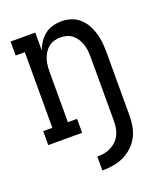

<svg xmlns="http://www.w3.org/2000/svg" viewBox="-135 -617 770 906"><g transform="rotate(-20 250.0 -164.0)"><path d="M222 200V130Q240 130 257.5 127Q275 124 290.5 116Q306 108 318.5 96Q331 84 339 68Q347 52 350 35Q353 18 353 0V-320Q353 -336 351.5 -352.5Q350 -369 345 -384.5Q340 -400 331.5 -414Q323 -428 310.5 -438.5Q298 -449 282 -453.5Q266 -458 250 -458Q234 -458 218 -453.5Q202 -449 189.5 -438.5Q177 -428 168.5 -414Q160 -400 155 -384.5Q150 -369 148.5 -352.5Q147 -336 147 -320V-70H193V0H23V-70H69V-450H23V-520H147V-429Q154 -450 166.5 -469Q179 -488 196.5 -502Q214 -516 236 -522Q258 -528 281 -528Q305 -528 328.5 -520.5Q352 -513 370 -497Q388 -481 400 -460Q412 -439 419 -415.5Q426 -392 428.5 -368Q431 -344 431 -320V0Q431 27 426 54.5Q421 82 408 106Q395 130 374.5 149Q354 168 329 179.5Q304 191 277 195.5Q250 200 222 200Z"/></g></svg>

Font: Iosevka Gothic
Style: Regular
Weight: 400
Monospace: yes
Designer: Belleve Invis
Foundry: Belleve Invis
Version: Version 15.5.1; ttfautohint (v1.8.4)